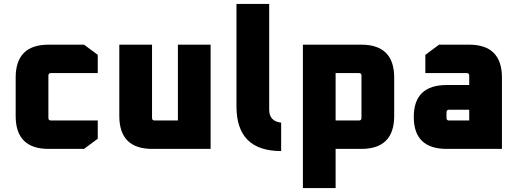

<svg xmlns="http://www.w3.org/2000/svg" viewBox="-20 -760 2646 980"><path d="M60 -168V-364Q60 -532 228 -532H409L479 -480V-387H240Q227 -387 227 -374V-158Q227 -145 240 -145H479V-52L409 0H228Q60 0 60 -168Z M589 -168V-532H756V-158Q756 -145 769 -145H888V-532H1055V0H757Q589 0 589 -168Z M1187 -217V-740H1354V-200Q1354 -141 1415 -134V11Q1187 11 1187 -217Z M1526 200V-532H1824Q1992 -532 1992 -364V-168Q1992 0 1824 0H1693V200ZM1693 -145H1812Q1825 -145 1825 -158V-374Q1825 -387 1812 -387H1693Z M2260 0Q2092 0 2092 -163Q2092 -326 2260 -326H2375V-374Q2375 -387 2362 -387H2151V-480L2221 -532H2374Q2542 -532 2542 -364V0ZM2259 -158Q2259 -145 2272 -145H2375V-200H2272Q2259 -200 2259 -187Z"/></svg>

Font: Oxanium ExtraBold
Style: Regular
Weight: 800
Designer: Severin Meyer
Version: Version 2.000